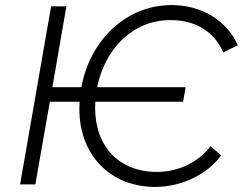

<svg xmlns="http://www.w3.org/2000/svg" viewBox="-20 -725 955 755"><path d="M59 0H119L176 -325H293L292 -297C292 -115 414 10 590 10C696 10 795 -40 850 -114L808 -150C760 -87 682 -49 597 -49C448 -49 354 -149 354 -301L355 -325H700L710 -382H362C391 -528 498 -646 650 -646C753 -646 823 -598 858 -519L915 -547C872 -645 772 -705 655 -705C472 -705 333 -563 300 -382H186L241 -700H181Z"/></svg>

Font: Fixel Display 20240404 Light
Style: Italic
Weight: 300
Italic angle: -10°
Designer: AlfaBravo + MacPaw
Foundry: Kyrylo Tkachov, Marchela Mozhyna, Serhii Makarenko, Maria Weinstein, Zakhar Kryvoshyya
Version: Version 1.211;Glyphs 3.2 (3225)